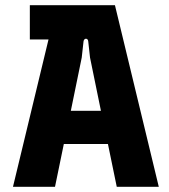

<svg xmlns="http://www.w3.org/2000/svg" viewBox="-20 -720 653 740"><path d="M30 0H192L226 -165H396L430 0H592L423 -700H95V-568H167ZM253 -293 295 -498 302 -561C304 -574 319 -574 320 -561L327 -498L369 -293Z"/></svg>

Font: Finlandica
Style: Bold
Weight: 700
Designer: Niklas Ekholm, Juho Hiilivirta, Jaakko Suomalainen
Foundry: Helsinki Type Studio
Version: Version 2.000;Glyphs 3.2 (3202)